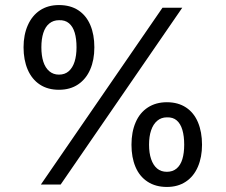

<svg xmlns="http://www.w3.org/2000/svg" viewBox="-20 -738 902 768"><path d="M139.2 -399.9C160.3 -385.9 185.9 -378.9 215.8 -378.9C245.8 -378.9 271.3 -386.1 292.5 -400.4C313.6 -414.7 329.8 -434.6 340.8 -460C351.9 -485.4 357.4 -515 357.4 -548.8C357.4 -582.7 352.1 -612.3 341.3 -637.7C330.6 -663.1 314.6 -682.8 293.5 -696.8C272.3 -710.8 246.4 -717.8 215.8 -717.8C186.5 -717.8 161.3 -710.8 140.1 -696.8C119 -682.8 102.7 -662.9 91.3 -637.2C79.9 -611.5 74.2 -582 74.2 -548.8C74.2 -515 79.8 -485.2 90.8 -459.5C101.9 -433.8 118 -413.9 139.2 -399.9ZM254.9 -453.1C244.5 -444 231.4 -439.5 215.8 -439.5C200.8 -439.5 188 -444 177.2 -453.1C166.5 -462.2 158.5 -474.9 153.3 -491.2C148.1 -507.5 145.5 -526.7 145.5 -548.8C145.5 -571 148.1 -590.2 153.3 -606.4C158.5 -622.7 166.5 -635.3 177.2 -644C188 -652.8 200.8 -657.2 215.8 -657.2C232.1 -657.9 245.4 -653.8 255.9 -645C266.3 -636.2 273.9 -623.7 278.8 -607.4C283.7 -591.1 286.1 -571.6 286.1 -548.8C286.1 -526.7 283.5 -507.5 278.3 -491.2C273.1 -474.9 265.3 -462.2 254.9 -453.1ZM570.3 -11.2C591.8 2.8 617.5 9.8 647.5 9.8C676.8 9.8 702 2.8 723.1 -11.2C744.3 -25.2 760.4 -45.1 771.5 -70.8C782.6 -96.5 788.1 -126 788.1 -159.2C788.1 -193 782.7 -222.8 772 -248.5C761.2 -274.3 745.3 -294.1 724.1 -308.1C703 -322.1 677.4 -329.1 647.5 -329.1C618.2 -329.1 592.8 -322.1 571.3 -308.1C549.8 -294.1 533.5 -274.3 522.5 -248.5C511.4 -222.8 505.9 -193 505.9 -159.2C505.9 -125.3 511.2 -95.7 522 -70.3C532.7 -44.9 548.8 -25.2 570.3 -11.2ZM686.5 -64C676.1 -55.2 663.1 -50.8 647.5 -50.8C631.8 -50.8 618.8 -55.2 608.4 -64C598 -72.8 590 -85.3 584.5 -101.6C578.9 -117.8 576.2 -137 576.2 -159.2C576.2 -181.3 578.9 -200.5 584.5 -216.8C590 -233.1 598.1 -245.8 608.9 -254.9C619.6 -264 632.5 -268.6 647.5 -268.6C663.7 -269.2 676.9 -265.1 687 -256.3C697.1 -247.6 704.6 -234.9 709.5 -218.3C714.4 -201.7 716.8 -182 716.8 -159.2C716.8 -137 714.4 -117.8 709.5 -101.6C704.6 -85.3 696.9 -72.8 686.5 -64ZM629.9 -707 143.6 0H222.7L709 -707Z"/></svg>

Font: Pretendard Variable
Style: Regular
Weight: 400
Designer: Base glyphs from Inter by Rasmus Andersson; Hangeul glyphs from Noto Sans CJK(Source Han Sans) by Jang Soo-young and Kan
Foundry: Kil Hyung-jin
Version: Version 1.309;Glyphs 3.2 (3225)